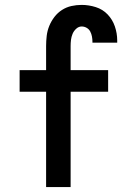

<svg xmlns="http://www.w3.org/2000/svg" viewBox="-20 -763 540 783"><path d="M168 0V-389H60V-477H168V-575Q168 -596 170.5 -617Q173 -638 181 -657.5Q189 -677 202 -694Q215 -711 233 -722.5Q251 -734 271.5 -738.5Q292 -743 313 -743Q342 -743 370.5 -734Q399 -725 419 -704Q439 -683 448.5 -655Q458 -627 458 -598Q458 -595 458 -593Q458 -591 458 -589H357Q357 -590 357 -591Q357 -592 357 -593Q357 -603 355 -614Q353 -625 348 -634.5Q343 -644 333.5 -649.5Q324 -655 313 -655Q301 -655 291 -646Q281 -637 276 -625Q271 -613 269.5 -600.5Q268 -588 268 -575V-477H421V-389H268V0Z"/></svg>

Font: Zed Sans Semibold
Style: Regular
Weight: 600
Designer: Belleve Invis
Foundry: Belleve Invis
Version: Version 1.0.0; ttfautohint (v1.8.4)